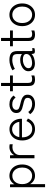

<svg xmlns="http://www.w3.org/2000/svg" viewBox="1410 -2106 903 3764"><g transform="rotate(-90 1862.0 -223.5)"><path d="M74 208V-479H130L132 -392Q158 -439 201 -465Q244 -491 299 -491Q363 -491 413 -459.5Q463 -428 491.5 -371.5Q520 -315 520 -240Q520 -165 491.5 -108.5Q463 -52 413 -20.5Q363 11 299 11Q245 11 203 -15Q161 -41 135 -85V208ZM298 -46Q345 -46 381.5 -70Q418 -94 439 -137.5Q460 -181 460 -240Q460 -299 439 -342.5Q418 -386 381.5 -410Q345 -434 298 -434Q227 -434 181 -381.5Q135 -329 135 -240Q135 -152 181 -99Q227 -46 298 -46Z M642 0V-479H700L703 -396Q723 -438 766.5 -464.5Q810 -491 863 -491Q877 -491 891.5 -489.5Q906 -488 916 -485V-426Q907 -428 890.5 -430Q874 -432 857 -432Q815 -432 780 -412.5Q745 -393 724.5 -360.5Q704 -328 704 -287V0Z M1214 11Q1149 11 1098.5 -19.5Q1048 -50 1019.5 -106.5Q991 -163 991 -240Q991 -315 1019.5 -371Q1048 -427 1098 -458.5Q1148 -490 1212 -490Q1277 -490 1322.5 -457.5Q1368 -425 1392 -373.5Q1416 -322 1416 -265V-245H1052Q1050 -155 1094.5 -99.5Q1139 -44 1215 -44Q1271 -44 1309 -72.5Q1347 -101 1371 -157L1421 -128Q1357 11 1214 11ZM1056 -297H1356Q1351 -336 1331.5 -368Q1312 -400 1281.5 -419Q1251 -438 1212 -438Q1151 -438 1109.5 -400.5Q1068 -363 1056 -297Z M1706 11Q1642 11 1590 -14Q1538 -39 1506 -85L1550 -122Q1574 -85 1615.5 -65Q1657 -45 1708 -45Q1757 -45 1791.5 -66.5Q1826 -88 1826 -134Q1826 -175 1793 -191Q1760 -207 1692 -221Q1650 -230 1612.5 -243Q1575 -256 1552 -282.5Q1529 -309 1529 -356Q1529 -399 1552.5 -429Q1576 -459 1615 -475Q1654 -491 1698 -491Q1816 -491 1871 -407L1830 -370Q1789 -435 1699 -435Q1647 -435 1619 -412.5Q1591 -390 1591 -357Q1591 -320 1621.5 -304.5Q1652 -289 1716 -275Q1761 -265 1800.5 -250Q1840 -235 1864 -208Q1888 -181 1888 -133Q1888 -69 1838.5 -29Q1789 11 1706 11Z M2187 11Q2123 11 2091 -16Q2059 -43 2059 -113V-423H1955V-479H2059V-655H2119V-479H2265V-423H2119V-123Q2119 -78 2138 -61.5Q2157 -45 2197 -45Q2214 -45 2233 -50Q2252 -55 2265 -61V-2Q2251 3 2229 7Q2207 11 2187 11Z M2505 9Q2435 10 2391.5 -23Q2348 -56 2348 -119Q2348 -167 2380.5 -203Q2413 -239 2463.5 -259.5Q2514 -280 2568 -280Q2642 -280 2685 -245V-327Q2685 -394 2657 -414.5Q2629 -435 2567 -435Q2527 -435 2478 -420.5Q2429 -406 2395 -384L2366 -432Q2405 -457 2460.5 -474Q2516 -491 2567 -491Q2658 -491 2701 -456Q2744 -421 2744 -327V-62Q2744 -43 2754.5 -40.5Q2765 -38 2801 -45V-2Q2791 2 2774 5.5Q2757 9 2742 9Q2708 9 2698 -5Q2688 -19 2686 -58Q2655 -24 2604 -8Q2553 8 2505 9ZM2508 -46Q2556 -47 2597.5 -61Q2639 -75 2663.5 -101.5Q2688 -128 2686 -166Q2683 -197 2652 -212.5Q2621 -228 2572 -227Q2531 -227 2493 -213Q2455 -199 2431.5 -174.5Q2408 -150 2408 -118Q2408 -81 2436 -63.5Q2464 -46 2508 -46Z M3069 11Q3005 11 2973 -16Q2941 -43 2941 -113V-423H2837V-479H2941V-655H3001V-479H3147V-423H3001V-123Q3001 -78 3020 -61.5Q3039 -45 3079 -45Q3096 -45 3115 -50Q3134 -55 3147 -61V-2Q3133 3 3111 7Q3089 11 3069 11Z M3454 11Q3390 11 3340 -21Q3290 -53 3261 -109.5Q3232 -166 3232 -240Q3232 -314 3261 -370.5Q3290 -427 3340 -459Q3390 -491 3454 -491Q3519 -491 3569 -459Q3619 -427 3648 -370.5Q3677 -314 3677 -240Q3677 -166 3648 -109.5Q3619 -53 3569 -21Q3519 11 3454 11ZM3454 -46Q3501 -46 3537.5 -70Q3574 -94 3595 -137.5Q3616 -181 3616 -240Q3616 -299 3595 -342.5Q3574 -386 3537.5 -410Q3501 -434 3454 -434Q3384 -434 3338.5 -381.5Q3293 -329 3293 -240Q3293 -152 3338.5 -99Q3384 -46 3454 -46Z"/></g></svg>

Font: Zen Kaku Gothic New
Style: Regular
Weight: 400
Designer: Yoshimichi Ohira
Foundry: Positype
Version: Version 1.001